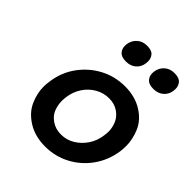

<svg xmlns="http://www.w3.org/2000/svg" viewBox="-217 -917 1061 1061"><g transform="rotate(45 313.5 -386.5)"><path d="M312 10Q233 10 176 -25.5Q119 -61 95.5 -113.5Q72 -166 72 -218Q72 -240 76 -264Q87 -343 132 -405Q177 -467 244 -502.5Q311 -538 390 -538Q468 -538 525 -502.5Q582 -467 604.5 -414Q627 -361 627 -309Q627 -287 624 -264Q612 -185 568 -123Q524 -61 457 -25.5Q390 10 312 10ZM327 -99Q370 -99 406.5 -121Q443 -143 468 -180Q493 -217 499 -264Q502 -281 502 -297Q502 -325 490 -355.5Q478 -386 447.5 -407.5Q417 -429 374 -429Q331 -429 293.5 -407.5Q256 -386 231.5 -348.5Q207 -311 201 -264Q199 -248 199 -233Q199 -204 210 -173.5Q221 -143 252.5 -121Q284 -99 327 -99ZM510 -638Q474 -638 459 -655Q444 -672 444 -695Q444 -702 445 -710Q450 -742 473 -762.5Q496 -783 531 -783Q567 -783 582 -766Q597 -749 597 -725Q597 -718 596 -710Q592 -678 568.5 -658Q545 -638 510 -638ZM296 -638Q260 -638 245 -655Q230 -672 230 -695Q230 -702 231 -710Q236 -742 259 -762.5Q282 -783 317 -783Q353 -783 367.5 -766Q382 -749 382 -725Q382 -718 381 -710Q377 -678 354 -658Q331 -638 296 -638Z"/></g></svg>

Font: Lexend Med
Style: Italic
Weight: 500
Italic angle: -8.13011°
Designer: Bonnie Shaver-Troup, Thomas Jockin
Foundry: Lexend
Version: Version 1.007